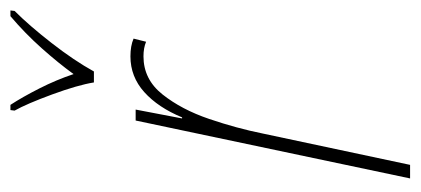

<svg xmlns="http://www.w3.org/2000/svg" viewBox="-239 -567 806 368"><g transform="rotate(-90 164.0 -383.0)"><path d="M6 0H32L92 -282Q102 -332 120 -385Q138 -438 167 -474.5Q196 -511 240 -511Q256 -511 268 -506L274 -530Q260 -536 240 -536Q201 -536 171.5 -509.5Q142 -483 123 -437H121L138 -526H117ZM190 -606H211Q232 -644 265.5 -687Q299 -730 327 -758L328 -766H317Q284 -738 255.5 -706Q227 -674 206 -645Q195 -678 178.5 -710.5Q162 -743 147 -766H137L136 -758Q149 -735 167 -686Q185 -637 190 -606Z"/></g></svg>

Font: Noto Sans Display Condensed Thin
Style: Italic
Weight: 250
Width: 3
Italic angle: -12°
Designer: Monotype Design Team
Foundry: Monotype Imaging Inc.
Version: Version 1.900